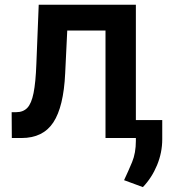

<svg xmlns="http://www.w3.org/2000/svg" viewBox="-20 -565 724 786"><path d="M536.2 0H411.9V-440H255.3L246.8 -264.2Q240.4 -127.8 198.3 -63.9Q156.2 0 68.2 0H28.4L27.7 -105.8H46.5Q74.9 -105.8 91.8 -123.4Q108.7 -141 117.4 -184.3Q126.1 -227.6 128.9 -304L138.5 -545.5H536.2ZM565 201 487.9 172.6Q505.3 135.7 520.8 98.5Q536.2 61.4 536.2 11.7V-73.5H644.2V5Q644.2 59.7 622.9 111.2Q601.6 162.6 565 201Z"/></svg>

Font: Linik Sans SemiBold
Style: Regular
Weight: 600
Designer: Rasmus Andersson (font), Cristiano Sobral (main changes)
Foundry: rsms
Version: Version 3.018;June 1, 2022;FontCreator 14.0.0.2814 64-bit; t